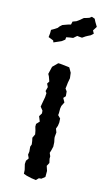

<svg xmlns="http://www.w3.org/2000/svg" viewBox="-117 -782 478 835"><g transform="rotate(15 121.5 -364.5)"><path d="M73 -60 82 -73 75 -88 77 -102 75 -124 79 -135 77 -150 74 -164 82 -181 79 -197 74 -214V-226L87 -240L78 -262L87 -277L86 -289L74 -304L76 -316L79 -333L82 -349L83 -367L77 -375L82 -394L75 -408L82 -419L74 -441L69 -450L77 -484L99 -506H107L144 -502L150 -501L162 -480L165 -456L161 -434L160 -424L158 -408L166 -397L168 -376L159 -366L169 -348L160 -330L158 -318V-297L157 -288L169 -276L170 -258L168 -243L163 -229L169 -213L167 -192L168 -184L171 -170L172 -150L168 -133L164 -120L170 -106V-95L174 -77L166 -62L173 -41V-14L158 -2L147 -1L136 10L115 7L93 2L79 -3L78 -20L72 -45ZM55 -588 52 -596 42 -600 29 -605 31 -623V-638L45 -646L57 -654L63 -662L73 -671L95 -679L109 -683L112 -697L128 -703L138 -710L156 -725L167 -728L179 -732L188 -739L202 -734L208 -722L220 -702L208 -683L215 -670L204 -660L192 -654L183 -649L170 -640L157 -641L148 -642L133 -629L118 -627L103 -624L102 -613L89 -603L78 -598Z"/></g></svg>

Font: Winky Rough Light
Style: Regular
Weight: 300
Designer: Simon Atzbach
Foundry: typofactur
Version: Version 1.206; ttfautohint (v1.8.4.7-5d5b)